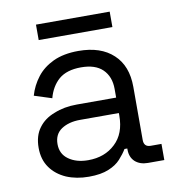

<svg xmlns="http://www.w3.org/2000/svg" viewBox="-75 -708 726 789"><g transform="rotate(-10 287.5 -313.5)"><path d="M233.4 13.7Q181.6 13.7 139.6 -3.9Q97.7 -22.5 74.2 -55.7Q49.8 -89.8 49.8 -138.7Q49.8 -189.5 74.2 -221.7Q97.7 -253.9 139.6 -269.5Q181.6 -287.1 234.4 -287.1Q289.1 -287.1 399.4 -287.1Q399.4 -295.9 399.4 -323.2Q399.4 -375 368.2 -405.3Q337.9 -434.6 278.3 -434.6Q218.8 -434.6 185.5 -406.2Q153.3 -377.9 140.6 -330.1Q116.2 -337.9 67.4 -353.5Q79.1 -394.5 105.5 -428.7Q130.9 -461.9 173.8 -482.4Q217.8 -502.9 279.3 -502.9Q373 -502.9 424.8 -454.1Q476.6 -406.2 476.6 -318.4Q476.6 -244.1 476.6 -96.7Q476.6 -67.4 504.9 -67.4Q519.5 -67.4 549.8 -67.4Q549.8 -49.8 549.8 0Q533.2 0 481.4 0Q448.2 0 427.7 -18.6Q408.2 -37.1 408.2 -68.4Q408.2 -69.3 408.2 -73.2Q405.3 -73.2 396.5 -73.2Q384.8 -53.7 366.2 -33.2Q347.7 -12.7 316.4 0Q284.2 13.7 233.4 13.7ZM242.2 -53.7Q311.5 -53.7 355.5 -95.7Q399.4 -136.7 399.4 -211.9Q399.4 -215.8 399.4 -222.7Q358.4 -222.7 237.3 -222.7Q190.4 -222.7 159.2 -202.1Q128.9 -181.6 128.9 -140.6Q128.9 -99.6 160.2 -77.1Q192.4 -53.7 242.2 -53.7ZM127 -575.2Q127 -590.8 127 -639.6Q204.1 -639.6 434.6 -639.6Q434.6 -624 434.6 -575.2Q358.4 -575.2 127 -575.2Z"/></g></svg>

Font: Kadena Space Grotesk
Style: Regular
Weight: 400
Designer: Florian Karsten
Version: Version 2.000